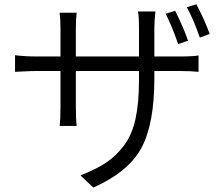

<svg xmlns="http://www.w3.org/2000/svg" viewBox="-20 -810 1040 891"><path d="M852.5 -621.1 806.6 -605.5Q779.3 -685.5 749 -746.1L793 -759.8Q833 -679.7 852.5 -621.1ZM696.3 -547.9H813.5Q875 -547.9 901.4 -552.7V-476.6Q866.2 -480.5 813.5 -480.5H696.3V-445.3Q696.3 -236.3 636.7 -124.5Q577.1 -12.7 413.1 60.5L353.5 3.9Q425.8 -24.4 472.2 -55.2Q518.6 -85.9 555.7 -135.3Q592.8 -184.6 608.9 -258.3Q625 -332 625 -438.5V-480.5H332V-313.5Q332 -256.8 335.9 -225.6H256.8Q260.7 -256.8 260.7 -313.5V-480.5H149.4Q124 -480.5 87.4 -478.5Q50.8 -476.6 49.8 -476.6V-553.7Q96.7 -547.9 149.4 -547.9H260.7V-680.7Q260.7 -719.7 256.8 -751H335.9Q332 -719.7 332 -681.6V-547.9H625V-676.8Q625 -737.3 620.1 -756.8H701.2Q696.3 -712.9 696.3 -676.8ZM846.7 -776.4 891.6 -790Q932.6 -710.9 953.1 -652.3L907.2 -635.7Q876 -725.6 846.7 -776.4Z"/></svg>

Font: Gen Shin Gothic Monospace Normal
Style: Regular
Weight: 350
Designer: [Source Han Sans]
Ryoko NISHIZUKA  (kana & ideographs); Paul D. Hunt (Latin, Greek & Cyrillic); Wenlong ZHANG  (bopomofo
Version: Version 1.002.20150607